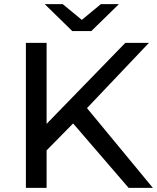

<svg xmlns="http://www.w3.org/2000/svg" viewBox="-20 -907 759 927"><path d="M421 -757H329L196 -887H283L375 -811L467 -887H554ZM601 0 333 -311 205 -181V0H105V-700H205V-309L585 -700H699L400 -385L718 0Z"/></svg>

Font: Montserrat
Style: Regular
Weight: 500
Designer: Julieta Ulanovsky
Foundry: Julieta Ulanovsky
Version: Version 7.200;PS 007.200;hotconv 1.0.88;makeotf.lib2.5.64775